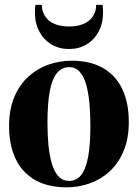

<svg xmlns="http://www.w3.org/2000/svg" viewBox="-20 -774 578 805"><path d="M18 -244.5Q18 -315 39.8 -366.8Q61.5 -418.5 98.8 -452.5Q136 -486.5 183 -503Q230 -519.5 280 -519.5Q358 -519.5 411.5 -489Q465 -458.5 492.5 -401Q520 -343.5 520 -262.5Q520 -192.5 498.2 -140.8Q476.5 -89 439.5 -55.2Q402.5 -21.5 355.8 -5Q309 11.5 258.5 11.5Q201.5 11.5 156.8 -5.5Q112 -22.5 81 -55.5Q50 -88.5 34 -136.2Q18 -184 18 -244.5ZM270 -15.5Q300.5 -15.5 320.2 -40.2Q340 -65 349.5 -116Q359 -167 359 -246.5Q359 -298 354.8 -342.8Q350.5 -387.5 340.8 -421Q331 -454.5 313.8 -473.5Q296.5 -492.5 270.5 -492.5Q239 -492.5 218.8 -468Q198.5 -443.5 188.8 -392.2Q179 -341 179 -260Q179 -209 183.2 -164.8Q187.5 -120.5 197.8 -86.8Q208 -53 225.5 -34.2Q243 -15.5 270 -15.5ZM269.5 -568.5Q228 -568.5 195.8 -587.8Q163.5 -607 145 -641.5Q126.5 -676 126.5 -721.5Q126.5 -732 127 -738.8Q127.5 -745.5 128.5 -753.5H155.5Q155.5 -748.5 156 -742.5Q156.5 -736.5 158.5 -730Q164.5 -708 179.5 -693Q194.5 -678 217.5 -670.5Q240.5 -663 269.5 -663Q298.5 -663 321.2 -670.5Q344 -678 359.2 -693Q374.5 -708 380.5 -730Q382 -736.5 382.5 -742.5Q383 -748.5 383 -753.5H410Q411 -745.5 411.5 -738.8Q412 -732 412 -721.5Q412 -676 393.5 -641.5Q375 -607 343 -587.8Q311 -568.5 269.5 -568.5Z"/></svg>

Font: Merriweather 144pt
Style: Bold
Weight: 700
Version: Version 2.100